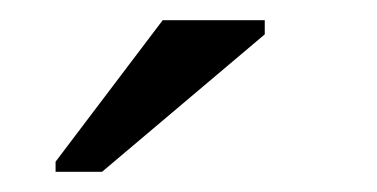

<svg xmlns="http://www.w3.org/2000/svg" viewBox="-20 -756 373 190"><path d="M81 -586H35V-596L141 -736H242V-722Z"/></svg>

Font: Libra Sans
Style: Regular
Weight: 400
Foundry: Context Ltd
Version: Version 1.002